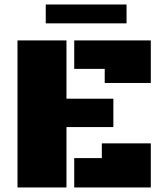

<svg xmlns="http://www.w3.org/2000/svg" viewBox="-20 -826 731 846"><path d="M272.9 -266.1V0H57.1V-647.9H272.9V-391.1H479.5V-266.1ZM307.1 -522.5V-647.9H644.5V-460.4H441.4V-522.5ZM307.1 0V-129.4H428.7V-194.3H644.5V0ZM181.6 -806.2H537.6V-723.1H181.6Z"/></svg>

Font: Black Ops One [rus by aLiNcE]
Style: Regular
Weight: 400
Designer: James Grieshaber
Foundry: James Grieshaber
Version: Version 1.002;May 25, 2024;FontCreator 13.0.0.2680 64-bit